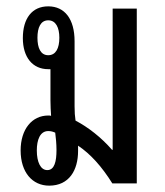

<svg xmlns="http://www.w3.org/2000/svg" viewBox="-20 -578 521 605"><path d="M226 -102C226 -108 226 -113 226 -119C265 -93 301 -53 334 0H411V-551H335V-106H333C299 -145 258 -177 218 -198C216 -211 215 -225 215 -243V-448C215 -518 184 -558 132 -558C81 -558 52 -520 52 -458C52 -397 83 -360 132 -360C134 -360 137 -360 139 -360V-262C139 -244 140 -228 141 -213C138 -214 135 -214 132 -214C81 -214 45 -171 45 -104C45 -35 82 7 135 7C198 7 226 -42 226 -102ZM132 -404C108 -404 98 -427 98 -459C98 -491 108 -514 132 -514C156 -514 167 -491 167 -459C167 -426 156 -404 132 -404ZM129 -42C108 -42 96 -67 96 -104C96 -137 106 -165 132 -165C141 -165 147 -163 154 -160C156 -144 158 -125 158 -105C158 -70 152 -42 129 -42Z"/></svg>

Font: Noto Sans Thai Looped ExtraCondensed
Style: Regular
Weight: 400
Width: 2
Designer: Sasikarn Vongin, Ben Mitchell
Foundry: The Fontpad Ltd
Version: Version 1.001